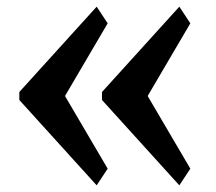

<svg xmlns="http://www.w3.org/2000/svg" viewBox="-20 -550 648 576"><path d="M38 -250V-274L270 -530L303 -480L175 -262L303 -44L270 6ZM286 -250V-274L518 -530L551 -480L423 -262L551 -44L518 6Z"/></svg>

Font: Taviraj
Style: Bold
Weight: 700
Designer: Katatrad Team
Foundry: CadsonDemak
Version: Version 1.001